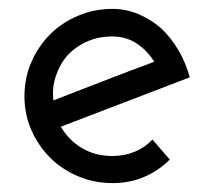

<svg xmlns="http://www.w3.org/2000/svg" viewBox="-20 -404 486 432"><path d="M233 -322Q263 -322 287 -306.5Q311 -291 327 -265Q270 -244 213.5 -222Q157 -200 100 -178Q97 -206 105 -231Q113 -256 128 -275Q147 -297 173.5 -309.5Q200 -322 233 -322ZM362 -45 323 -90Q306 -72 283 -62.5Q260 -53 233 -53Q194 -53 164 -71Q134 -89 117 -119Q190 -147 262 -174.5Q334 -202 407 -230Q398 -263 381.5 -291Q365 -319 343 -340Q320 -360 292 -372Q264 -384 233 -384Q192 -384 155.5 -368.5Q119 -353 93 -327Q66 -300 50.5 -264Q35 -228 35 -188Q35 -147 50.5 -111.5Q66 -76 93 -49Q119 -23 155.5 -7.5Q192 8 233 8Q272 8 304.5 -6Q337 -20 362 -45Z"/></svg>

Font: Josefin Slab Thin SemiBold
Style: Regular
Weight: 600
Version: Version 2.000